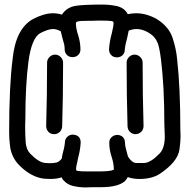

<svg xmlns="http://www.w3.org/2000/svg" viewBox="-20 -820 830 840"><path d="M217 -233Q201 -233 191.5 -243.5Q182 -254 182 -269Q186 -402 186 -546Q186 -560 196.5 -570.5Q207 -581 221 -581Q235 -581 245.5 -570.5Q256 -560 256 -546Q256 -400 252 -267Q251 -252 241 -242.5Q231 -233 217 -233ZM574 -233H573Q559 -233 549 -242.5Q539 -252 538 -267Q534 -400 534 -546Q534 -560 544.5 -570.5Q555 -581 569 -581Q583 -581 593.5 -570.5Q604 -560 604 -546Q604 -401 608 -269Q608 -254 598.5 -244Q589 -234 574 -233ZM355 0Q328 0 302 -6H301Q274 -12 256 -33Q252 -38 250 -44Q227 -37 200 -37L176 -38Q118 -43 63 -98Q30 -133 24 -180Q20 -211 20 -242Q20 -443 35 -560Q48 -695 125 -737Q173 -762 212 -762Q231 -762 251 -756Q272 -789 314 -795Q350 -800 429 -800Q459 -800 488 -794H489Q525 -786 539 -758Q557 -762 576 -762Q621 -762 667 -736Q719 -703 735 -654.5Q751 -606 755 -560Q769 -437 769 -251L770 -225Q770 -199 765 -165Q757 -112 680 -60Q645 -37 590 -37Q563 -37 539 -45Q534 -36 527 -28Q497 -1 421 -1H384ZM410 -70Q463 -70 477 -77L478 -79Q478 -105 468 -135Q458 -165 458 -198Q459 -212 469.5 -221Q480 -230 495 -230Q527 -226 527 -193Q527 -182 535 -153L540 -135Q557 -108 575 -107H611Q639 -108 678 -148Q701 -172 701 -223Q701 -235 700 -249.5Q699 -264 699 -280Q699 -359 695 -437Q686 -584 671 -629Q660 -659 632 -676Q604 -693 578 -693Q561 -693 543 -686L537 -657Q528 -626 526 -603Q526 -588 516 -578.5Q506 -569 492 -569Q476 -569 466.5 -579Q457 -589 457 -604Q459 -638 469 -674Q477 -706 477 -721Q477 -726 467.5 -728Q458 -730 409 -730L383 -729H366Q329 -729 320 -726L313 -723L312 -716Q313 -692 322 -666Q332 -634 332 -602Q331 -587 321 -578.5Q311 -570 298 -570Q281 -570 272 -580.5Q263 -591 263 -602.5Q263 -614 261 -625Q252 -656 246 -683Q228 -693 212 -693Q191 -693 156 -675Q118 -653 104.5 -550.5Q91 -448 91 -302L90 -270Q90 -226 92.5 -196Q95 -166 112 -148Q151 -108 179 -107L198 -106Q216 -106 227.5 -109Q239 -112 250 -126L253 -143Q262 -174 264 -197Q264 -211 274 -221Q284 -231 298 -231H299Q333 -229 333 -196Q331 -162 321 -126Q317 -103 315 -98Q313 -88 313 -82V-75L321 -72Q335 -70 366 -70Z"/></svg>

Font: Bubblez Graffiti
Style: Regular
Weight: 400
Designer: GGBotNet
Foundry: GGBotNet
Version: 1.00